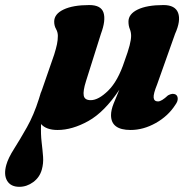

<svg xmlns="http://www.w3.org/2000/svg" viewBox="-108 -502 765 760"><path d="M53.5 -135.5H54Q56 -141.5 58.5 -147.5L106.5 -286Q114 -310 117.5 -326.8Q121 -343.5 121 -360Q121 -374.5 113.8 -387.2Q106.5 -400 106.5 -416.5Q106.5 -446.5 143.5 -464.2Q180.5 -482 245.5 -482Q292 -482 301.8 -451.8Q311.5 -421.5 291.5 -368L232.5 -181Q220 -141.5 223.5 -123.5Q227 -105.5 251 -105.5Q282 -105.5 320.5 -143.5Q359 -181.5 384.5 -259Q399 -298.5 405 -322Q411 -345.5 411 -360Q411 -374.5 405.8 -387.2Q400.5 -400 400.5 -416.5Q400.5 -446.5 437 -464.2Q473.5 -482 539 -482Q585.5 -482 597 -451Q608.5 -420 585 -368L514 -168Q498.5 -130 500.2 -115.2Q502 -100.5 517.5 -100.5Q531.5 -100.5 557 -124.5Q575 -134.5 587 -128Q595 -123.5 595.5 -112Q596 -100.5 586 -87Q557.5 -42.5 508.5 -15Q459.5 12.5 409 12.5Q331.5 12.5 331.5 -46Q331.5 -66.5 341.8 -92.2Q352 -118 364.5 -147Q305.5 -58.5 241.8 -23Q178 12.5 120 12.5Q75 12.5 54.5 -11Q53 29.5 56.8 60.8Q60.5 92 62.5 118.2Q64.5 144.5 57.5 169.5Q49 200 23.5 218.8Q-2 237.5 -31.5 237.5Q-65.5 237.5 -79.8 213.5Q-94 189.5 -83 150.5Q-75.5 123.5 -52.2 87Q-29 50.5 -1.5 1.8Q26 -47 46 -110.5Q48.5 -120 52 -130Q52.5 -132.5 53.5 -135.5Z"/></svg>

Font: Fraunces 9pt S000
Style: Bold Italic
Weight: 700
Italic angle: -16°
Version: Version 1.000; ttfautohint (v1.8.3)